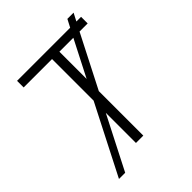

<svg xmlns="http://www.w3.org/2000/svg" viewBox="-236 -878 1071 1071"><g transform="rotate(-45 300.0 -342.5)"><path d="M489 -662 330 -351V0H272V-238L112 75H63L272 -334V-662H48V-714H467L491 -760H540L516 -714H553V-662ZM440 -662H330V-447Z"/></g></svg>

Font: Noto Sans Mono UI Light
Style: Regular
Weight: 300
Monospace: yes
Designer: Monotype Design team
Foundry: Monotype Imaging Inc.
Version: Version 1.000